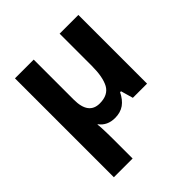

<svg xmlns="http://www.w3.org/2000/svg" viewBox="-210 -693 1079 1079"><g transform="rotate(-45 330.0 -153.0)"><path d="M582 -545.9V0H469.2L448.2 -73.2H440.9Q421.4 -32.7 391.6 -11.2Q361.8 9.8 318.8 9.8Q257.8 9.8 225.1 -34.2H222.2Q224.1 -24.9 225.1 -2.9Q225.6 19 226.6 42.5Q227.1 58.1 227.1 84V240.2H78.1V-545.9H227.1V-227.1Q227.1 -108.9 315.9 -108.9Q382.3 -108.9 408.2 -155.3Q433.1 -202.1 433.1 -289.1V-545.9Z"/></g></svg>

Font: Droid Sans Thai
Style: Bold
Weight: 700
Designer: Steve Matteson
Foundry: Ascender Corporation
Version: Version 1.00